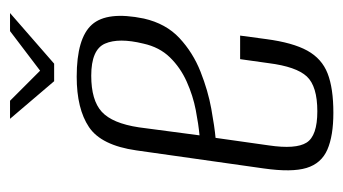

<svg xmlns="http://www.w3.org/2000/svg" viewBox="-171 -504 685 383"><g transform="rotate(-90 171.5 -312.5)"><path d="M138 10Q92 10 64.5 -2Q37 -14 28 -43.5Q19 -73 27 -129L63 -383Q73 -453 109.5 -477.5Q146 -502 210 -502Q287 -502 314 -471.5Q341 -441 326 -368Q316 -324 287 -297Q258 -270 220 -255Q182 -240 146 -233.5Q110 -227 88 -225L73 -119Q65 -65 78.5 -43.5Q92 -22 141 -22Q191 -22 210.5 -43Q230 -64 237 -119L245 -176H292L285 -124Q278 -71 262 -42Q246 -13 216.5 -1.5Q187 10 138 10ZM93 -257Q115 -259 143.5 -264.5Q172 -270 200 -282.5Q228 -295 248.5 -316Q269 -337 276 -369Q288 -418 276 -445.5Q264 -473 212 -473Q163 -473 140 -452Q117 -431 109 -378ZM201 -547 126 -635H162L222 -575L301 -635H337L236 -547Z"/></g></svg>

Font: Alumni Sans Thin Light
Style: Italic
Weight: 300
Italic angle: -8°
Version: Version 1.016